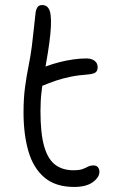

<svg xmlns="http://www.w3.org/2000/svg" viewBox="-20 -726 460 759"><path d="M273 13Q200 13 156 -24Q112 -61 92.5 -127.5Q73 -194 73 -282Q73 -337 79 -381.5Q85 -426 93 -465.5Q101 -505 106 -544Q112 -593 115 -623.5Q118 -654 121 -679Q123 -690 128.5 -698Q134 -706 147 -706Q175 -706 180 -668Q185 -630 175 -557Q169 -513 163 -481Q161 -472 160 -463Q161 -463 163 -464Q187 -473 214 -480Q241 -487 269 -491Q297 -495 322 -495Q335 -495 344.5 -491Q354 -487 360 -479.5Q366 -472 366 -460Q366 -446 358 -440Q350 -434 331 -432Q290 -429 258.5 -422.5Q227 -416 200.5 -407Q174 -398 148 -387Q147 -387 147 -386Q145 -374 144 -361Q140 -329 140 -286Q140 -199 154.5 -148Q169 -97 198 -75Q227 -53 270 -53Q295 -53 307.5 -58Q320 -63 328.5 -67.5Q337 -72 350 -72Q361 -72 367 -65Q373 -58 373 -47Q373 -25 347 -6Q321 13 273 13Z"/></svg>

Font: Shantell Sans Light Light
Style: Regular
Weight: 300
Version: Version 1.008;[ac192a2d6]